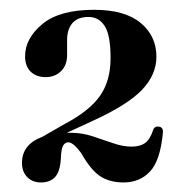

<svg xmlns="http://www.w3.org/2000/svg" viewBox="-20 -732 388 402"><path d="M26 -391Q26 -429.5 68.5 -445.5L116.5 -473Q167.5 -500 189.5 -531.5Q211.5 -563 211.5 -610.5Q211.5 -658.5 199.2 -677.5Q187 -696.5 165.5 -696.5Q142.5 -696.5 131.5 -683.5Q120.5 -670.5 120.5 -649V-616.5Q120.5 -595.5 107.8 -583Q95 -570.5 75.5 -570.5Q56 -570.5 44.2 -582Q32.5 -593.5 32.5 -614Q32.5 -651.5 68.5 -681.5Q104.5 -711.5 177 -711.5Q241.5 -711.5 274.5 -684Q307.5 -656.5 307.5 -613.5Q307.5 -575.5 277.2 -543.8Q247 -512 171 -477.5L120 -454Q124 -454 128 -454Q151 -454 173.5 -446.8Q196 -439.5 216.8 -432.2Q237.5 -425 255.5 -425Q273.5 -425 284 -432.8Q294.5 -440.5 300.5 -459.5Q303 -467.5 311 -467Q322.5 -466.5 321 -453.5Q315.5 -395.5 294 -372.8Q272.5 -350 239 -350Q209.5 -350 189.8 -363Q170 -376 150 -411.5Q133.5 -434 123 -434Q116 -434 112 -426.8Q108 -419.5 107.5 -401Q106 -373 95.5 -361.5Q85 -350 66 -350Q48 -350 37 -361.2Q26 -372.5 26 -391Z"/></svg>

Font: Fraunces 72pt SemiBold
Style: Regular
Weight: 600
Version: Version 1.000;[b76b70a41]